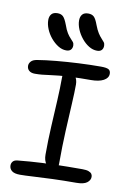

<svg xmlns="http://www.w3.org/2000/svg" viewBox="-107 -1067 765 1142"><g transform="rotate(10 275.5 -496.5)"><path d="M80 -596Q57 -596 44.5 -607Q32 -618 32 -636Q32 -650 43 -662.5Q54 -675 80 -679Q128 -687 192 -693Q256 -699 325.5 -702.5Q395 -706 460 -706Q493 -706 506 -699Q519 -692 519 -673Q519 -647 491 -632Q463 -617 414 -617Q349 -617 302.5 -615Q256 -613 224 -610Q192 -607 168 -603.5Q144 -600 123.5 -598Q103 -596 80 -596ZM283 -56Q258 -56 242 -77Q226 -98 226 -133Q226 -220 230.5 -303Q235 -386 239 -462Q243 -538 243 -600Q243 -624 250.5 -636.5Q258 -649 276 -649Q299 -649 315.5 -627.5Q332 -606 332 -575Q332 -530 328 -458Q324 -386 319.5 -293.5Q315 -201 315 -93Q315 -56 283 -56ZM97 11Q63 11 47.5 -1.5Q32 -14 32 -34Q32 -48 40.5 -58Q49 -68 68 -70Q105 -74 141 -76.5Q177 -79 214 -81Q251 -83 290 -84Q329 -85 370.5 -85.5Q412 -86 457 -86Q482 -86 495 -81Q508 -76 513.5 -68.5Q519 -61 519 -50Q519 -30 499.5 -15Q480 0 435 0Q358 0 291.5 2.5Q225 5 175.5 8Q126 11 97 11ZM420 -795Q395 -795 371 -809.5Q347 -824 327 -848.5Q307 -873 295.5 -901Q284 -929 284 -954Q284 -977 295.5 -990.5Q307 -1004 331 -1004Q353 -1004 365.5 -992.5Q378 -981 391 -945Q402 -916 413 -899Q424 -882 434 -871.5Q444 -861 450.5 -852.5Q457 -844 457 -831Q457 -815 448 -805Q439 -795 420 -795ZM239 -765Q214 -765 190 -780Q166 -795 146 -819Q126 -843 114.5 -871Q103 -899 103 -925Q103 -947 114.5 -960.5Q126 -974 151 -974Q172 -974 184.5 -962.5Q197 -951 211 -914Q221 -885 232 -867.5Q243 -850 253 -840Q263 -830 269.5 -821.5Q276 -813 276 -801Q276 -785 267 -775Q258 -765 239 -765Z"/></g></svg>

Font: Shantell Sans
Style: Regular
Weight: 400
Designer: Stephen Nixon, Anya Danilova, Shantell Martin
Foundry: Arrow Type
Version: Version 1.008;[ac192a2d6]